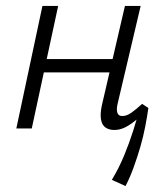

<svg xmlns="http://www.w3.org/2000/svg" viewBox="-20 -433 551 647"><path d="M365 5Q348 5 336 -3Q324 -11 320.5 -29.5Q317 -48 323 -77L401 -413H454L376 -82Q372 -64 375.5 -53Q379 -42 392 -42Q407 -42 422.5 -53Q438 -64 459 -83L480 -69Q459 -46 439.5 -29.5Q420 -13 402 -4Q384 5 365 5ZM35 0 123 -413H176L87 0ZM99 -189 109 -234H390L380 -189ZM403 194 357 173Q381 133 398.5 90.5Q416 48 429 7Q442 -34 450 -67L480 -69Q476 -41 469.5 -7Q463 27 453 61.5Q443 96 430.5 130.5Q418 165 403 194Z"/></svg>

Font: Ysabeau Infant Light
Style: Italic
Weight: 300
Italic angle: -12°
Designer: Christian Thalmann (Catharsis Fonts)
Version: Version 2.001;gftools[0.9.30]; featfreeze: ss01,ss02,lnum